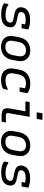

<svg xmlns="http://www.w3.org/2000/svg" viewBox="1388 -2202 825 3640"><g transform="rotate(90 1800.0 -381.5)"><path d="M357 -540Q409 -540 446.5 -533.5Q484 -527 507 -519Q530 -511 535 -506Q537 -504 537.5 -501.5Q538 -499 537 -496L517 -389Q516 -384 513 -381.5Q510 -379 505 -379Q486 -379 467.5 -379Q449 -379 430 -379L432 -389Q434 -404 437 -418Q440 -432 442 -445Q422 -451 399.5 -453.5Q377 -456 348 -456Q317 -456 292.5 -451Q268 -446 250.5 -437Q233 -428 222.5 -414Q212 -400 209 -382Q205 -363 210 -348.5Q215 -334 231.5 -323.5Q248 -313 280 -306L369 -288Q423 -278 453 -257Q483 -236 492.5 -207Q502 -178 495 -141Q486 -92 456 -58.5Q426 -25 376 -8.5Q326 8 256 8Q198 8 154 -0.5Q110 -9 82.5 -22Q55 -35 44 -44Q43 -46 42.5 -48Q42 -50 42 -53Q46 -75 49.5 -92Q53 -109 55 -127H71Q97 -110 125 -98.5Q153 -87 186.5 -81Q220 -75 265 -75Q312 -75 341.5 -84.5Q371 -94 387 -111Q403 -128 407 -150Q410 -170 405.5 -184.5Q401 -199 382 -209.5Q363 -220 327 -227L239 -245Q191 -255 162 -275.5Q133 -296 122.5 -325.5Q112 -355 119 -391Q126 -427 144.5 -455Q163 -483 192.5 -502Q222 -521 263 -530.5Q304 -540 357 -540Z M940 -543Q992 -543 1032 -526Q1072 -509 1098 -478.5Q1124 -448 1134 -406Q1144 -364 1135 -314L1117 -210Q1105 -140 1072 -90.5Q1039 -41 987 -15Q935 11 864 11Q811 11 770 -6Q729 -23 702.5 -54Q676 -85 666 -126.5Q656 -168 665 -218L684 -322Q697 -393 730 -442Q763 -491 816 -517Q869 -543 940 -543ZM933 -462Q889 -462 856.5 -445Q824 -428 803.5 -397Q783 -366 775 -322L755 -215Q749 -184 753.5 -153.5Q758 -123 778 -102Q793 -88 815 -79.5Q837 -71 868 -71Q912 -71 944 -88Q976 -105 996 -136.5Q1016 -168 1024 -210L1044 -316Q1050 -349 1045.5 -380Q1041 -411 1021 -432Q1007 -446 985.5 -454Q964 -462 933 -462Z M1566 -543Q1616 -543 1652.5 -533.5Q1689 -524 1711.5 -512Q1734 -500 1741 -493Q1744 -490 1744.5 -487.5Q1745 -485 1745 -481L1721 -350Q1721 -348 1719 -345.5Q1717 -343 1714.5 -342Q1712 -341 1709 -341Q1690 -341 1671.5 -341Q1653 -341 1635 -341L1637 -353Q1641 -376 1645 -398.5Q1649 -421 1653 -441Q1634 -451 1612 -456Q1590 -461 1560 -461Q1512 -461 1477 -445.5Q1442 -430 1420 -397.5Q1398 -365 1389 -315L1374 -234Q1365 -191 1370.5 -159Q1376 -127 1395 -107Q1413 -91 1440 -82.5Q1467 -74 1505 -74Q1538 -74 1565 -79Q1592 -84 1616.5 -93.5Q1641 -103 1667 -117H1682Q1679 -98 1675 -79.5Q1671 -61 1668 -42Q1667 -39 1666 -36.5Q1665 -34 1663 -32Q1654 -23 1631 -13Q1608 -3 1573.5 4Q1539 11 1494 11Q1434 11 1389 -6.5Q1344 -24 1317 -56Q1290 -88 1280.5 -133.5Q1271 -179 1282 -236L1298 -326Q1311 -399 1346.5 -447Q1382 -495 1438.5 -519Q1495 -543 1566 -543Z M1915 -532Q1960 -532 2004.5 -532Q2049 -532 2094 -532Q2139 -532 2184 -532Q2187 -532 2189 -531Q2191 -530 2192.5 -527.5Q2194 -525 2193 -521Q2184 -473 2175.5 -426Q2167 -379 2159 -331Q2151 -283 2142.5 -235Q2134 -187 2125 -139Q2121 -121 2122 -110.5Q2123 -100 2131 -92Q2137 -86 2147.5 -83.5Q2158 -81 2176 -81Q2202 -81 2231.5 -81Q2261 -81 2286 -81H2302Q2299 -63 2296 -46Q2293 -29 2290 -11Q2289 -5 2285.5 -2.5Q2282 0 2277 0Q2271 0 2252 0Q2233 0 2208.5 0Q2184 0 2163 0Q2120 0 2092.5 -10.5Q2065 -21 2050.5 -40Q2036 -59 2032.5 -85Q2029 -111 2034 -142Q2042 -182 2048.5 -220.5Q2055 -259 2062 -297.5Q2069 -336 2075.5 -374.5Q2082 -413 2090 -451H2072Q2045 -451 2018.5 -451Q1992 -451 1965 -451Q1938 -451 1911 -451Q1907 -451 1904 -454Q1901 -457 1902 -462Q1905 -479 1908.5 -497Q1912 -515 1915 -532ZM2127 -774Q2141 -774 2155.5 -774Q2170 -774 2184.5 -774Q2199 -774 2213.5 -774Q2228 -774 2242 -774Q2247 -774 2249.5 -771Q2252 -768 2251 -763L2233 -665Q2219 -665 2205 -665Q2191 -665 2176 -665Q2161 -665 2147 -665Q2133 -665 2119 -665Q2114 -665 2111.5 -668Q2109 -671 2110 -676Z M2740 -543Q2792 -543 2832 -526Q2872 -509 2898 -478.5Q2924 -448 2934 -406Q2944 -364 2935 -314L2917 -210Q2905 -140 2872 -90.5Q2839 -41 2787 -15Q2735 11 2664 11Q2611 11 2570 -6Q2529 -23 2502.5 -54Q2476 -85 2466 -126.5Q2456 -168 2465 -218L2484 -322Q2497 -393 2530 -442Q2563 -491 2616 -517Q2669 -543 2740 -543ZM2733 -462Q2689 -462 2656.5 -445Q2624 -428 2603.5 -397Q2583 -366 2575 -322L2555 -215Q2549 -184 2553.5 -153.5Q2558 -123 2578 -102Q2593 -88 2615 -79.5Q2637 -71 2668 -71Q2712 -71 2744 -88Q2776 -105 2796 -136.5Q2816 -168 2824 -210L2844 -316Q2850 -349 2845.5 -380Q2841 -411 2821 -432Q2807 -446 2785.5 -454Q2764 -462 2733 -462Z M3357 -540Q3409 -540 3446.5 -533.5Q3484 -527 3507 -519Q3530 -511 3535 -506Q3537 -504 3537.5 -501.5Q3538 -499 3537 -496L3517 -389Q3516 -384 3513 -381.5Q3510 -379 3505 -379Q3486 -379 3467.5 -379Q3449 -379 3430 -379L3432 -389Q3434 -404 3437 -418Q3440 -432 3442 -445Q3422 -451 3399.5 -453.5Q3377 -456 3348 -456Q3317 -456 3292.5 -451Q3268 -446 3250.5 -437Q3233 -428 3222.5 -414Q3212 -400 3209 -382Q3205 -363 3210 -348.5Q3215 -334 3231.5 -323.5Q3248 -313 3280 -306L3369 -288Q3423 -278 3453 -257Q3483 -236 3492.5 -207Q3502 -178 3495 -141Q3486 -92 3456 -58.5Q3426 -25 3376 -8.5Q3326 8 3256 8Q3198 8 3154 -0.5Q3110 -9 3082.5 -22Q3055 -35 3044 -44Q3043 -46 3042.5 -48Q3042 -50 3042 -53Q3046 -75 3049.5 -92Q3053 -109 3055 -127H3071Q3097 -110 3125 -98.5Q3153 -87 3186.5 -81Q3220 -75 3265 -75Q3312 -75 3341.5 -84.5Q3371 -94 3387 -111Q3403 -128 3407 -150Q3410 -170 3405.5 -184.5Q3401 -199 3382 -209.5Q3363 -220 3327 -227L3239 -245Q3191 -255 3162 -275.5Q3133 -296 3122.5 -325.5Q3112 -355 3119 -391Q3126 -427 3144.5 -455Q3163 -483 3192.5 -502Q3222 -521 3263 -530.5Q3304 -540 3357 -540Z"/></g></svg>

Font: RecMonoLinear Nerd Font Mono
Style: Italic
Weight: 400
Italic angle: -10°
Monospace: yes
Version: Version 1.085; ttfautohint (v1.8.4.7-5d5b);Nerd Fonts 3.2.1